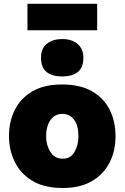

<svg xmlns="http://www.w3.org/2000/svg" viewBox="-20 -948 638 983"><path d="M301.5 14.5Q205.5 14.5 144.8 -22.8Q84 -60 55 -120.5Q26 -181 26 -251Q26 -326 56 -385.8Q86 -445.5 146.2 -480.5Q206.5 -515.5 297.5 -515.5Q391 -515.5 451.8 -480.2Q512.5 -445 542 -385Q571.5 -325 571.5 -251Q571.5 -175 540.5 -114.8Q509.5 -54.5 449.5 -20Q389.5 14.5 301.5 14.5ZM301 -135.5Q342 -135.5 361.8 -170.5Q381.5 -205.5 381.5 -251Q381.5 -306.5 358.8 -335.8Q336 -365 300 -365Q259.5 -365 237.8 -332.5Q216 -300 216 -251Q216 -205.5 237.8 -170.5Q259.5 -135.5 301 -135.5ZM298 -556.5Q248 -556.5 219 -579Q190 -601.5 190 -653.5Q190 -698.5 219.2 -723.2Q248.5 -748 299 -748Q349 -748 378 -722.2Q407 -696.5 407 -653.5Q407 -601.5 378 -579Q349 -556.5 298 -556.5ZM120.5 -793V-928.5H477.5V-793Z"/></svg>

Font: Heraclito ExtraBold
Style: Regular
Weight: 800
Designer: Kostas Bartsokas (font) & Cristiano Sobral (main changes)
Foundry: Kostas Bartsokas (font) & Cristiano Sobral (main changes)
Version: Version 1.00;July 8, 2020;FontCreator 13.0.0.2655 64-bit